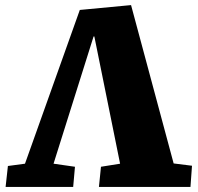

<svg xmlns="http://www.w3.org/2000/svg" viewBox="-20 -733 777 753"><path d="M2 0 11 -82 78 -91 293 -694 494 -713 661 -92 733 -83 727 0H368L376 -79L451 -91L350 -590H347L190 -91L274 -79L267 0Z"/></svg>

Font: Literata ExtraBold
Style: Italic
Weight: 800
Italic angle: -2°
Designer: Latin by Veronika Burian and Jose Scaglione. Greek by Irene Vlachou. Cyrillic by Vera Evstafieva
Foundry: TypeTogether
Version: Version 3.002